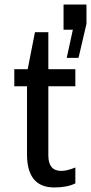

<svg xmlns="http://www.w3.org/2000/svg" viewBox="-20 -816 401 846"><path d="M274 -561 301 -685H260V-796H361V-711L326 -561ZM134 -674H193V-511H312V-436H193V-131Q193 -63 250 -63Q276 -63 312 -78V-8Q276 10 219 10Q99 10 99 -136V-436H43V-511H102Z"/></svg>

Font: Chivo
Style: Regular
Weight: 400
Designer: Hector Gatti
Foundry: Omnibus-Type
Version: Version 1.007;PS 001.007;hotconv 1.0.88;makeotf.lib2.5.64775